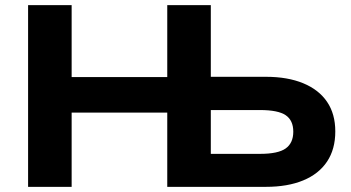

<svg xmlns="http://www.w3.org/2000/svg" viewBox="-20 -725 1363 745"><path d="M89 0V-705H258V-426H629V-705H798V-427H1012Q1096 -427 1156.5 -402Q1217 -377 1249 -330Q1281 -283 1281 -215Q1281 -146 1249 -98Q1217 -50 1156.5 -25Q1096 0 1012 0H629V-288H258V0ZM798 -128H989Q1059 -128 1088.5 -149Q1118 -170 1118 -214Q1118 -258 1088.5 -278Q1059 -298 989 -298H798Z"/></svg>

Font: Nunito Sans 10pt SemiExpanded ExtraBold
Style: Regular
Weight: 800
Width: 6
Designer: Vernon Adams
Foundry: Vernon Adams
Version: Version 3.101;gftools[0.9.27]